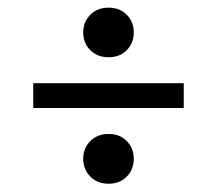

<svg xmlns="http://www.w3.org/2000/svg" viewBox="-20 -468 552 488"><path d="M256 -127.5Q284.5 -127.5 302.2 -109.5Q320 -91.5 320 -64.5Q320 -37.5 302.2 -19.2Q284.5 -1 256 -1Q227.5 -1 209.5 -19.2Q191.5 -37.5 191.5 -64.5Q191.5 -91.5 209.5 -109.5Q227.5 -127.5 256 -127.5ZM256 -448.5Q284.5 -448.5 302.2 -430.5Q320 -412.5 320 -385.5Q320 -358.5 302.2 -340.5Q284.5 -322.5 256 -322.5Q227.5 -322.5 209.5 -340.5Q191.5 -358.5 191.5 -385.5Q191.5 -412.5 209.5 -430.5Q227.5 -448.5 256 -448.5ZM64.5 -256.5H447V-193.5H64.5Z"/></svg>

Font: Newsreader 16pt SemiBold
Style: Regular
Weight: 600
Designer: Hugues Gentile
Foundry: Production Type
Version: Version 1.003